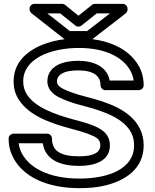

<svg xmlns="http://www.w3.org/2000/svg" viewBox="-20 -946 808 1001"><path d="M391 -696C529 -696 621 -648 660 -577C669 -561 674 -543 677 -526H552C538 -600 467 -629 387 -629C313 -629 227 -605 227 -521C227 -486 250 -459 283 -441C315 -424 359 -408 415 -394C529 -365 627 -326 664 -254C674 -235 679 -214 679 -188C679 -63 541 -15 394 -15C234 -15 124 -72 87 -161C82 -173 79 -186 77 -199H203C217 -109 299 -81 394 -81C468 -81 553 -104 553 -187C553 -255 499 -279 454 -296C431 -305 401 -313 367 -322C259 -351 162 -388 120 -454C108 -473 101 -495 101 -522C101 -642 247 -696 391 -696ZM394 -131C295 -131 251 -159 251 -224C251 -235 241 -249 226 -249H50C39 -249 25 -239 25 -224C25 -194 30 -166 41 -141C90 -25 225 35 394 35C443 35 488 31 528 21C633 -4 729 -66 729 -188C729 -221 722 -251 708 -278C658 -374 541 -413 427 -442C373 -456 333 -470 307 -484C282 -497 277 -510 277 -521C277 -557 313 -579 387 -579C467 -579 504 -551 504 -501C504 -490 514 -476 529 -476H704C715 -476 729 -486 729 -501C729 -537 721 -571 704 -601C653 -693 539 -746 391 -746C343 -746 299 -741 258 -731C156 -705 51 -644 51 -522C51 -487 59 -456 77 -428C132 -341 246 -303 354 -274C388 -265 416 -257 437 -249C484 -231 503 -221 503 -187C503 -152 468 -131 394 -131ZM405 -813 484 -876H553L434 -784H344L227 -876H294L374 -812C383 -805 396 -806 405 -813ZM389 -864 319 -921C315 -924 309 -926 303 -926H159C148 -926 134 -916 134 -901V-897C134 -891 138 -882 144 -877L320 -739C324 -736 330 -734 336 -734H442C447 -734 454 -736 458 -739L635 -876C640 -880 645 -888 645 -896V-901C645 -912 635 -926 620 -926H475C470 -926 463 -924 459 -920Z"/></svg>

Font: Asimov
Style: XWidOu
Weight: 500
Designer: Google
Version: Version 2.000980; 2014